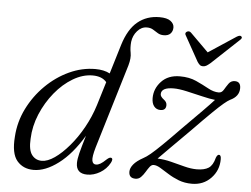

<svg xmlns="http://www.w3.org/2000/svg" viewBox="-51 -782 1117 855"><g transform="rotate(5 507.0 -355.0)"><path d="M469 -52.5Q453.5 -24 425.5 -7.5Q397.5 9 368.5 9Q318.5 9 318.5 -38.5Q318.5 -55.5 325.2 -82.5Q332 -109.5 348 -163Q297.5 -78.5 239.2 -34.8Q181 9 128.5 9Q81.5 9 54.2 -23.5Q27 -56 33 -131Q37 -197.5 66.5 -257Q96 -316.5 143 -363Q190 -409.5 247.2 -436Q304.5 -462.5 364 -462.5Q403 -462.5 429 -448.5L468.5 -579Q490.5 -651 531 -684.2Q571.5 -717.5 628.5 -717.5Q662.5 -717.5 678.2 -705.5Q694 -693.5 694 -677Q694 -660.5 684 -649.8Q674 -639 653.5 -639Q638 -639 626.8 -646Q615.5 -653 604.2 -660Q593 -667 576.5 -667Q552 -667 533.8 -646.2Q515.5 -625.5 512 -597Q509.5 -571 514 -548Q518.5 -525 509 -491.5L395.5 -115Q383 -72 386 -55.5Q389 -39 403.5 -39Q412.5 -39 423 -45Q433.5 -51 448.5 -65.5Q462 -78 469.5 -74.5Q478.5 -70.5 469 -52.5ZM103.5 -128Q100.5 -78 117 -56.2Q133.5 -34.5 161.5 -34.5Q187 -34.5 218.5 -56.2Q250 -78 282.2 -115.8Q314.5 -153.5 341.5 -202Q368.5 -250.5 385 -303.5L417 -408.5Q396.5 -433 354.5 -433Q310.5 -433 266.8 -407Q223 -381 187 -337Q151 -293 128.2 -238.8Q105.5 -184.5 103.5 -128ZM955 -111Q955 -61 921.2 -26Q887.5 9 836 9Q803.5 9 777 -1.2Q750.5 -11.5 729 -25.2Q707.5 -39 690.2 -49.2Q673 -59.5 660 -59.5Q650 -59.5 642.2 -49.2Q634.5 -39 626.5 -25.5Q618.5 -12 608.5 -1.8Q598.5 8.5 584 8.5Q554.5 8.5 554.5 -20.5Q554.5 -36.5 568 -53.2Q581.5 -70 611.5 -86.5Q623.5 -92.5 642.5 -108.2Q661.5 -124 692.2 -154Q723 -184 771 -233.5Q822.5 -285 856.2 -319.2Q890 -353.5 906.5 -372Q883 -374.5 847.8 -383Q812.5 -391.5 777.8 -399.2Q743 -407 719.5 -407Q663.5 -407 663.5 -376.5Q663.5 -365.5 679.5 -353.5Q693 -343.5 693 -330Q693 -306 668 -306Q650.5 -306 639.8 -319Q629 -332 629 -356Q629 -398 659.2 -430.5Q689.5 -463 742 -463Q784 -463 815.2 -448.8Q846.5 -434.5 871.8 -420.5Q897 -406.5 920 -406.5Q933.5 -406.5 941.8 -420.5Q950 -434.5 960 -448.8Q970 -463 987.5 -463Q1013.5 -463 1013.5 -433.5Q1013.5 -396.5 973 -378Q964 -373.5 946.5 -359Q929 -344.5 896.8 -313Q864.5 -281.5 811.5 -227Q758.5 -173.5 726.5 -142Q694.5 -110.5 674.5 -89.5Q704.5 -88.5 735.5 -80.5Q766.5 -72.5 796.5 -64.8Q826.5 -57 852 -57Q886 -57 905 -69.2Q924 -81.5 932.5 -115.5Q938 -130 945.5 -130Q955 -130 955 -111ZM872.5 -533.5Q863 -525.5 855.8 -521Q848.5 -516.5 839.5 -516.5Q831 -516.5 825.8 -521Q820.5 -525.5 815 -533.5L752 -646.5Q745 -657 755 -663.5Q765 -669.5 774 -661L855.5 -580L978.5 -661Q993.5 -670 999 -663.5Q1006 -657.5 993 -646.5Z"/></g></svg>

Font: Fraunces 9pt S000 Light
Style: Italic
Weight: 300
Italic angle: -16°
Version: Version 1.000; ttfautohint (v1.8.3)